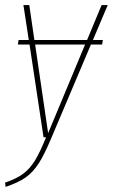

<svg xmlns="http://www.w3.org/2000/svg" viewBox="-43 -539 443 754"><path d="M361 -382 358 -364H314L159 2Q131 69 108.5 103.5Q86 138 57.5 158Q29 178 -21 195L-23 178Q22 163 48.5 143Q75 123 94.5 91Q114 59 138 0H128L73 -364H27L30 -382H70L49 -519H72L92 -382H299L356 -519H380L322 -382ZM146 -16 291 -364H95Z"/></svg>

Font: Fira Sans Extra Condensed Thin
Style: Italic
Weight: 250
Width: 3
Italic angle: -8°
Designer: Carrois Corporate & Edenspiekermann AG
Foundry: Carrois Corporate GbR & Edenspiekermann AG
Version: Version 4.203